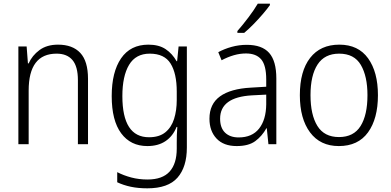

<svg xmlns="http://www.w3.org/2000/svg" viewBox="-20 -878 2129 1045"><path d="M296 -635Q375 -635 417 -590Q459 -545 459 -449V-93H404V-442Q404 -516 374.5 -551Q345 -586 288 -586Q136 -586 136 -385V-93H80V-625H125L132 -533H136Q155 -576 195 -605.5Q235 -635 296 -635Z M788 -635Q845 -635 881.5 -610.5Q918 -586 941 -545H944L952 -625H997V-75Q997 31 946 89Q895 147 782 147Q732 147 692 138.5Q652 130 618 114V59Q653 77 694.5 88Q736 99 783 99Q864 99 903 56Q942 13 942 -69V-101Q942 -121 942.5 -142.5Q943 -164 945 -187H941Q921 -137 881 -110Q841 -83 782 -83Q691 -83 639.5 -152.5Q588 -222 588 -355Q588 -486 639 -560.5Q690 -635 788 -635ZM795 -586Q719 -586 682.5 -525Q646 -464 646 -355Q646 -131 791 -131Q847 -131 880 -158Q913 -185 927.5 -231Q942 -277 942 -334V-380Q942 -478 908.5 -532Q875 -586 795 -586Z M1323 -634Q1406 -634 1445 -590Q1484 -546 1484 -451V-93H1441L1432 -180H1430Q1406 -137 1369.5 -110Q1333 -83 1268 -83Q1197 -83 1158.5 -124Q1120 -165 1120 -232Q1120 -312 1177.5 -353.5Q1235 -395 1345 -401L1429 -406V-445Q1429 -523 1401.5 -555Q1374 -587 1319 -587Q1286 -587 1253 -577.5Q1220 -568 1186 -550L1168 -594Q1201 -612 1241 -623Q1281 -634 1323 -634ZM1351 -359Q1178 -349 1178 -232Q1178 -182 1205 -156Q1232 -130 1279 -130Q1352 -130 1390 -178Q1428 -226 1429 -310V-363ZM1449 -850Q1434 -829 1410 -801Q1386 -773 1359 -745.5Q1332 -718 1309 -699H1272V-709Q1301 -742 1332 -783Q1363 -824 1383 -858H1449Z M2037 -360Q2037 -232 1983 -157.5Q1929 -83 1824 -83Q1723 -83 1667.5 -157.5Q1612 -232 1612 -360Q1612 -491 1668 -563Q1724 -635 1827 -635Q1930 -635 1983.5 -560.5Q2037 -486 2037 -360ZM1670 -360Q1670 -253 1707.5 -192.5Q1745 -132 1825 -132Q1905 -132 1942.5 -192Q1980 -252 1980 -360Q1980 -463 1944 -524.5Q1908 -586 1826 -586Q1747 -586 1708.5 -527Q1670 -468 1670 -360Z"/></svg>

Font: Noto Sans Telugu UI SemiCondensed Light
Style: Regular
Weight: 300
Width: 4
Designer: Jelle Bosma - Monotype Design Team
Foundry: Monotype Imaging Inc.
Version: Version 2.005; ttfautohint (v1.8.4.7-5d5b)